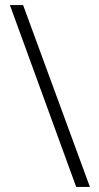

<svg xmlns="http://www.w3.org/2000/svg" viewBox="-20 -735 388 756"><path d="M71 -715H19L280 1H334Z"/></svg>

Font: Noto Sans Thai Cond Light
Style: Regular
Weight: 300
Width: 3
Designer: Monotype Design Team
Foundry: Monotype Imaging Inc.
Version: Version 2.002